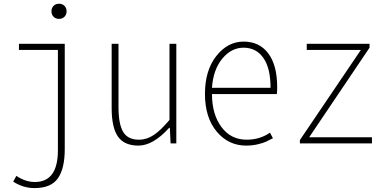

<svg xmlns="http://www.w3.org/2000/svg" viewBox="-20 -758 2046 1015"><path d="M162.1 236.3Q102.5 236.3 49.8 202.1L66.4 171.9Q115.2 204.1 164.1 204.1Q286.1 204.1 286.1 36.1V-494.1H80.1V-526.4H322.3V30.3Q322.3 132.8 286.1 184.6Q250 236.3 162.1 236.3ZM320.8 -669.4Q309.6 -658.2 292 -658.2Q274.4 -658.2 263.2 -669.4Q252 -680.7 252 -698.2Q252 -715.8 263.2 -727.1Q274.4 -738.3 292 -738.3Q309.6 -738.3 320.8 -727.1Q332 -715.8 332 -698.2Q332 -680.7 320.8 -669.4Z M711.9 11.7Q636.7 11.7 603.5 -36.1Q570.3 -84 570.3 -186.5V-526.4H606.4V-192.4Q606.4 -102.5 630.9 -61Q655.3 -19.5 714.8 -19.5Q755.9 -19.5 793 -44.4Q830.1 -69.3 876 -124V-526.4H912.1V0H881.8L877.9 -82H874Q789.1 11.7 711.9 11.7Z M1281.2 11.7Q1187.5 11.7 1125.5 -62.5Q1063.5 -136.7 1063.5 -261.7Q1063.5 -385.7 1123.5 -461.9Q1183.6 -538.1 1267.6 -538.1Q1351.6 -538.1 1398.4 -475.6Q1445.3 -413.1 1445.3 -296.9Q1445.3 -273.4 1443.4 -260.7H1100.6Q1100.6 -154.3 1150.4 -86.9Q1200.2 -19.5 1284.2 -19.5Q1353.5 -19.5 1407.2 -56.6L1422.9 -27.3Q1398.4 -14.6 1384.8 -8.3Q1371.1 -2 1342.3 4.9Q1313.5 11.7 1281.2 11.7ZM1100.6 -293.9H1410.2Q1410.2 -398.4 1372.1 -452.1Q1334 -505.9 1267.6 -505.9Q1203.1 -505.9 1155.3 -448.2Q1107.4 -390.6 1100.6 -293.9Z M1565.4 0V-17.6L1887.7 -494.1H1601.6V-526.4H1933.6V-505.9L1614.3 -32.2H1946.3V0Z"/></svg>

Font: Gen Shin Gothic Monospace ExtraLight
Style: Regular
Weight: 200
Designer: [Source Han Sans]
Ryoko NISHIZUKA  (kana & ideographs); Paul D. Hunt (Latin, Greek & Cyrillic); Wenlong ZHANG  (bopomofo
Version: Version 1.002.20150607